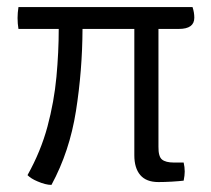

<svg xmlns="http://www.w3.org/2000/svg" viewBox="-20 -510 594 541"><path d="M32 -428.5Q29.5 -443.5 29.5 -459.5Q29.5 -473.5 32 -490H522.5Q527.5 -475 527.5 -460Q527.5 -428.5 484 -428.5H426.5V-97Q426 -69 436.5 -60.5Q447 -52 470 -52H497.5Q500.5 -39 500.5 -26.5Q500.5 -16 497.5 -1Q485.5 0.5 464.2 1.8Q443 3 426.5 3Q392 3 375.2 -16.8Q358.5 -36.5 358.5 -72.5V-428.5H212.5Q212 -311 194 -197Q176 -83 125 11Q108.5 11 85.5 1Q67.5 -6.5 57.5 -16.5Q95 -83.5 113.8 -153.5Q132.5 -223.5 139 -293.2Q145.5 -363 145.5 -428.5Z"/></svg>

Font: Signika Negative SC Light
Style: Regular
Weight: 300
Designer: Anna Giedryś
Foundry: Anna Giedryś
Version: Version 2.000; ttfautohint (v1.8.3) -l 8 -r 50 -G 200 -x 9 -